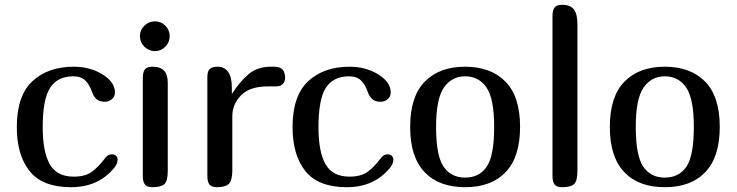

<svg xmlns="http://www.w3.org/2000/svg" viewBox="-20 -780 3069 800"><path d="M447 -137Q456 -137 463 -131Q470 -125 470 -116Q470 -98 457 -82Q391 0 276 0Q157 0 103.5 -67Q50 -134 50 -250Q50 -381 115 -441.5Q180 -502 287 -502Q353 -502 404 -472Q459 -439 459 -395Q459 -377 446 -366.5Q433 -356 417 -356Q395 -356 382.5 -366.5Q370 -377 363 -398Q353 -427 335.5 -444.5Q318 -462 285 -462Q220 -462 189 -414.5Q158 -367 158 -250Q158 -147 187.5 -95.5Q217 -44 287 -44Q334 -44 361 -63Q388 -82 413 -115L422 -126Q432 -137 447 -137Z M615 0Q592 0 583.5 -11.5Q575 -23 575 -47V-455Q575 -479 583.5 -490.5Q592 -502 615 -502Q648 -502 663.5 -485.5Q679 -469 679 -435V-68Q679 -26 665 -13Q651 0 615 0ZM625 -691Q651 -691 669 -673Q687 -655 687 -629Q687 -604 669 -585.5Q651 -567 625 -567Q600 -567 581.5 -585.5Q563 -604 563 -629Q563 -655 581.5 -673Q600 -691 625 -691Z M1129 -420H1096Q1021 -420 984.5 -383Q948 -346 948 -295V-71Q948 -28 933.5 -14Q919 0 884 0Q861 0 852.5 -11.5Q844 -23 844 -47V-459Q844 -483 854 -492.5Q864 -502 887 -502Q915 -502 930.5 -480.5Q946 -459 946 -416V-391H948Q977 -437 1014 -469.5Q1051 -502 1109 -502H1121Q1146 -502 1156.5 -491Q1167 -480 1168 -459Q1168 -420 1129 -420Z M1596 -137Q1605 -137 1612 -131Q1619 -125 1619 -116Q1619 -98 1606 -82Q1540 0 1425 0Q1306 0 1252.5 -67Q1199 -134 1199 -250Q1199 -381 1264 -441.5Q1329 -502 1436 -502Q1502 -502 1553 -472Q1608 -439 1608 -395Q1608 -377 1595 -366.5Q1582 -356 1566 -356Q1544 -356 1531.5 -366.5Q1519 -377 1512 -398Q1502 -427 1484.5 -444.5Q1467 -462 1434 -462Q1369 -462 1338 -414.5Q1307 -367 1307 -250Q1307 -147 1336.5 -95.5Q1366 -44 1436 -44Q1483 -44 1510 -63Q1537 -82 1562 -115L1571 -126Q1581 -137 1596 -137Z M1689 -251Q1689 -378 1750 -440Q1811 -502 1918 -502Q2025 -502 2086 -440Q2147 -378 2147 -251Q2147 -126 2087 -63Q2027 0 1918 0Q1809 0 1749 -63Q1689 -126 1689 -251ZM2039 -251Q2039 -369 2007 -415.5Q1975 -462 1918 -462Q1862 -462 1829.5 -415Q1797 -368 1797 -251Q1797 -132 1828 -86Q1859 -40 1918 -40Q1977 -40 2008 -85.5Q2039 -131 2039 -251Z M2322 0Q2299 0 2290.5 -11.5Q2282 -23 2282 -47V-713Q2282 -737 2290.5 -748.5Q2299 -760 2322 -760Q2356 -760 2371 -741Q2386 -722 2386 -678V-68Q2386 -26 2372 -13Q2358 0 2322 0Z M2521 -251Q2521 -378 2582 -440Q2643 -502 2750 -502Q2857 -502 2918 -440Q2979 -378 2979 -251Q2979 -126 2919 -63Q2859 0 2750 0Q2641 0 2581 -63Q2521 -126 2521 -251ZM2871 -251Q2871 -369 2839 -415.5Q2807 -462 2750 -462Q2694 -462 2661.5 -415Q2629 -368 2629 -251Q2629 -132 2660 -86Q2691 -40 2750 -40Q2809 -40 2840 -85.5Q2871 -131 2871 -251Z"/></svg>

Font: Marmelad for Arash.Academy
Style: Regular
Weight: 400
Designer: Manvel Shmavonyan
Foundry: Cyreal
Version: Version 1.110;Glyphs 3.2 (3202)